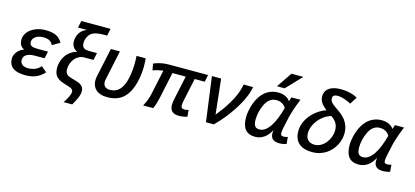

<svg xmlns="http://www.w3.org/2000/svg" viewBox="-73 -1352 4610 2131"><g transform="rotate(15 2232.5 -286.5)"><path d="M432.1 -76.2Q412.6 -54.7 390.9 -37.8Q369.1 -21 343.3 -9.3Q317.4 2.4 286.1 8.8Q254.9 15.1 216.8 15.1Q174.3 15.1 138.9 7.8Q103.5 0.5 78.1 -16.4Q52.7 -33.2 38.8 -60.5Q24.9 -87.9 24.9 -127.9Q24.9 -145 31.7 -164.1Q38.6 -183.1 51.8 -200.7Q64.9 -218.3 84.7 -233.2Q104.5 -248 130.9 -256.8Q118.7 -262.7 108.2 -270.8Q97.7 -278.8 89.8 -290.5Q82 -302.2 77.6 -318.6Q73.2 -335 73.2 -356.9Q73.2 -391.1 90.6 -421.9Q107.9 -452.6 139.2 -476.1Q170.4 -499.5 213.9 -513.2Q257.3 -526.9 309.1 -526.9Q350.1 -526.9 380.4 -520.8Q410.6 -514.6 433.1 -502.9Q455.6 -491.2 471.7 -473.9Q487.8 -456.5 501 -434.1L414.1 -383.8Q407.7 -397.5 398.9 -408.7Q390.1 -419.9 377.2 -427.7Q364.3 -435.5 346.2 -439.7Q328.1 -443.8 303.2 -443.8Q273.4 -443.8 250.5 -436.8Q227.5 -429.7 211.9 -418Q196.3 -406.2 188.2 -390.9Q180.2 -375.5 180.2 -358.9Q180.2 -339.8 187.5 -328.9Q194.8 -317.9 208.7 -312Q222.7 -306.2 242.2 -304.7Q261.7 -303.2 286.1 -303.2H393.1L375 -222.2H264.2Q235.4 -222.2 211.2 -217.3Q187 -212.4 169.9 -202.1Q152.8 -191.9 143.3 -176.5Q133.8 -161.1 133.8 -140.1Q134.3 -119.6 142.3 -106Q150.4 -92.3 163.1 -83.7Q175.8 -75.2 190.9 -71.5Q206.1 -67.9 220.2 -67.9Q246.6 -67.9 268.1 -72Q289.6 -76.2 307.6 -84Q325.7 -91.8 340.6 -103.3Q355.5 -114.7 369.1 -129.9Z M645 -647.9 662.1 -727.1H998L981 -645H948.2Q911.1 -645 883.8 -641.6Q856.4 -638.2 836.4 -631.3Q816.4 -624.5 802.7 -614.5Q789.1 -604.5 779.8 -591.8Q765.6 -572.3 756.8 -548.8Q748 -525.4 748 -498Q748 -477.1 754.6 -463.4Q761.2 -449.7 772.2 -441.9Q783.2 -434.1 797.4 -431.2Q811.5 -428.2 827.1 -428.2H921.9L904.8 -345.2H799.8Q763.2 -345.2 734.9 -329.3Q706.5 -313.5 686 -287.1Q668.9 -264.2 658 -234.9Q647 -205.6 647 -168Q647 -144.5 654.1 -130.1Q661.1 -115.7 675 -106Q689 -96.2 709.2 -89.8Q729.5 -83.5 755.9 -76.2Q776.9 -70.3 797.1 -63.2Q817.4 -56.2 833.5 -44.9Q849.6 -33.7 859.4 -16.8Q869.1 0 869.1 25.9Q869.1 47.9 862.8 69.3Q856.4 90.8 846.2 112.8Q838.9 128.4 831.3 142.8Q823.7 157.2 817.4 168.5Q810.1 181.6 803.2 192.9H704.1Q711.9 183.1 722.7 166.3Q733.4 149.4 742.9 130.4Q752.4 111.3 759.3 92.5Q766.1 73.7 766.1 60.1Q766.1 47.4 760.7 38.8Q755.4 30.3 745.1 23.9Q734.9 17.6 720.7 12.9Q706.5 8.3 689 2.9Q647.9 -8.8 618.9 -21.7Q589.8 -34.7 571.5 -53Q553.2 -71.3 544.7 -96.9Q536.1 -122.6 536.1 -159.2Q536.1 -177.2 539.8 -198.2Q543.5 -219.2 551.3 -241.2Q559.1 -263.2 571.5 -284.7Q584 -306.2 602.1 -325.2Q623 -346.2 649.9 -362.1Q676.8 -377.9 707 -386.2Q673.8 -399.4 657 -426.3Q640.1 -453.1 640.1 -490.2Q640.1 -522 649.7 -549.8Q659.2 -577.6 679.2 -601.1Q691.9 -616.7 710.2 -628.7Q728.5 -640.6 751 -647.9Z M1059.1 -512.2H1163.1L1093.3 -183.1Q1091.8 -176.8 1090.8 -171.6Q1089.8 -166.5 1089.1 -161.9Q1088.4 -157.2 1088.1 -152.1Q1087.9 -147 1087.9 -140.1Q1087.9 -126 1092.3 -113.5Q1096.7 -101.1 1106.2 -91.6Q1115.7 -82 1130.1 -76.4Q1144.5 -70.8 1165 -70.8Q1197.3 -70.8 1224.6 -81.5Q1252 -92.3 1273.9 -115Q1295.9 -137.7 1312.3 -172.9Q1328.6 -208 1338.9 -256.8Q1344.2 -282.2 1347.7 -306.9Q1351.1 -331.5 1353.3 -353.8Q1355.5 -376 1356.2 -394.3Q1356.9 -412.6 1356.9 -424.8Q1356.9 -458 1356.2 -478Q1355.5 -498 1354 -512.2H1459Q1460.4 -501.5 1462.2 -479Q1463.9 -456.5 1463.9 -417Q1463.9 -406.2 1463.1 -389.4Q1462.4 -372.6 1460.4 -352.3Q1458.5 -332 1455.6 -310.1Q1452.6 -288.1 1448.2 -267.1Q1432.1 -188.5 1405 -134.5Q1377.9 -80.6 1340.8 -47.4Q1303.7 -14.2 1257.8 0.5Q1211.9 15.1 1158.2 15.1Q1113.3 15.1 1080.3 4.2Q1047.4 -6.8 1025.9 -26.4Q1004.4 -45.9 993.7 -73Q982.9 -100.1 982.9 -132.8Q982.9 -145.5 984.6 -159.4Q986.3 -173.3 990.2 -189Z M2074.2 -5.9Q2066.4 -3.4 2055.4 -0.7Q2044.4 2 2032 4.2Q2019.5 6.3 2006.1 7.6Q1992.7 8.8 1980 8.8Q1925.8 8.8 1899.9 -16.1Q1874 -41 1874 -90.8Q1874 -104.5 1876 -120.1Q1877.9 -135.7 1881.8 -153.8L1940.9 -431.2H1788.1L1727.1 -143.1Q1717.8 -101.6 1707 -64.7Q1696.3 -27.8 1682.1 0H1566.9Q1586.9 -35.2 1600.8 -70.8Q1614.7 -106.4 1624 -148.9L1684.1 -430.2Q1672.4 -428.7 1657.2 -426.3Q1642.1 -423.8 1626 -420.4Q1609.9 -417 1594.5 -412.4Q1579.1 -407.7 1566.9 -401.9L1553.2 -477.1Q1566.4 -482.9 1584.2 -489.3Q1602.1 -495.6 1623.5 -500.7Q1645 -505.9 1669.2 -509Q1693.4 -512.2 1719.2 -512.2H2176.3L2159.2 -431.2H2043.9L1985.8 -158.2Q1982.9 -144.5 1981.9 -133.3Q1981 -122.1 1981 -113.8Q1981 -91.3 1991 -82.8Q2001 -74.2 2022 -74.2Q2033.2 -74.2 2045.7 -76.2Q2058.1 -78.1 2067.9 -82Z M2326.2 -512.2 2370.1 -108.9Q2402.3 -148.4 2435.3 -194.3Q2468.3 -240.2 2496.8 -288.8Q2525.4 -337.4 2547.1 -387.2Q2568.8 -437 2579.1 -484.9L2584 -512.2H2692.9L2688 -487.8Q2679.2 -447.3 2661.4 -403.6Q2643.6 -359.9 2619.4 -315.7Q2595.2 -271.5 2566.2 -227.8Q2537.1 -184.1 2505.9 -143.3Q2474.6 -102.5 2442.4 -66.2Q2410.2 -29.8 2379.9 0H2289.1L2220.2 -512.2Z M3215.8 2Q3206.5 4.9 3195.8 7.3Q3185.1 9.8 3174.3 11.5Q3163.6 13.2 3153.6 14.2Q3143.6 15.1 3136.2 15.1Q3107.9 15.1 3088.4 9Q3068.8 2.9 3056.6 -8.5Q3044.4 -20 3038.8 -35.9Q3033.2 -51.8 3033.2 -71.8Q3033.2 -78.6 3033.9 -88.6Q3034.7 -98.6 3036.1 -109.9Q3002.9 -47.9 2957.5 -16.4Q2912.1 15.1 2856.9 15.1Q2778.3 15.1 2741.2 -31.5Q2704.1 -78.1 2704.1 -170.9Q2704.1 -192.9 2707.8 -220Q2711.4 -247.1 2718.5 -275.9Q2725.6 -304.7 2736.6 -334Q2747.6 -363.3 2762.2 -390.1Q2801.8 -460.4 2857.2 -493.7Q2912.6 -526.9 2978 -526.9Q3023.9 -526.9 3059.6 -511.5Q3095.2 -496.1 3118.2 -463.9Q3122.6 -477.5 3126.2 -490Q3129.9 -502.4 3133.8 -512.2H3237.8Q3208 -440.4 3188.2 -379.6Q3168.5 -318.8 3160.2 -280.8L3133.8 -157.2Q3130.9 -141.6 3128.9 -127.4Q3127 -113.3 3127 -102.1Q3127 -83.5 3136.5 -76.2Q3146 -68.8 3164.1 -68.8Q3172.9 -68.8 3186 -71.5Q3199.2 -74.2 3209 -78.1ZM2881.8 -76.2Q2917 -76.2 2947.8 -99.1Q2978.5 -122.1 3005.1 -162.6Q3031.7 -203.1 3053.7 -258.5Q3075.7 -314 3092.8 -378.9Q3073.2 -411.1 3044.7 -425.5Q3016.1 -439.9 2982.9 -439.9Q2941.4 -439.9 2909.9 -417.7Q2878.4 -395.5 2855 -348.1Q2844.7 -327.6 2836.9 -305.2Q2829.1 -282.7 2823.7 -260Q2818.4 -237.3 2815.7 -214.8Q2813 -192.4 2813 -171.9Q2813 -144.5 2817.4 -126.2Q2821.8 -107.9 2830.6 -96.7Q2839.4 -85.4 2852.1 -80.8Q2864.7 -76.2 2881.8 -76.2ZM3035.2 -589.8H2946.8L3065.9 -766.1H3203.1Z M3546.9 -475.1Q3522.9 -493.7 3506.3 -510.5Q3489.7 -527.3 3479.5 -543.9Q3469.2 -560.5 3464.6 -577.6Q3460 -594.7 3460 -613.8Q3460 -642.6 3471.4 -666.3Q3482.9 -689.9 3505.6 -706.8Q3528.3 -723.6 3562.5 -732.9Q3596.7 -742.2 3642.1 -742.2Q3677.2 -742.2 3708 -737.5Q3738.8 -732.9 3763.4 -726.1Q3788.1 -719.2 3805.9 -711.2Q3823.7 -703.1 3834 -695.8L3781.2 -613.8Q3764.2 -623.5 3744.1 -632.3Q3724.1 -641.1 3703.9 -647.7Q3683.6 -654.3 3664.8 -658.2Q3646 -662.1 3632.3 -662.1Q3569.3 -662.1 3569.3 -622.1Q3569.3 -608.9 3573 -597.4Q3576.7 -585.9 3585.7 -574.7Q3594.7 -563.5 3609.6 -551.3Q3624.5 -539.1 3647 -523.9Q3678.7 -502.9 3707.5 -479.7Q3736.3 -456.5 3758.3 -427.5Q3780.3 -398.4 3793.2 -361.6Q3806.2 -324.7 3806.2 -276.9Q3806.2 -245.1 3797.9 -211.2Q3789.6 -177.2 3772.9 -144.8Q3756.3 -112.3 3731.4 -83.3Q3706.5 -54.2 3673.8 -32.2Q3641.1 -10.3 3600.3 2.4Q3559.6 15.1 3511.2 15.1Q3458.5 15.1 3419.7 2.4Q3380.9 -10.3 3355.2 -34.2Q3329.6 -58.1 3316.9 -92.5Q3304.2 -127 3304.2 -170.9Q3304.2 -216.8 3321.3 -262.7Q3338.4 -308.6 3370.1 -349.1Q3401.9 -389.6 3446.5 -422.4Q3491.2 -455.1 3546.9 -475.1ZM3615.2 -426.8Q3574.2 -415 3537.6 -390.1Q3501 -365.2 3473.4 -331.8Q3445.8 -298.3 3429.4 -258.1Q3413.1 -217.8 3413.1 -174.8Q3413.1 -154.8 3418.5 -136Q3423.8 -117.2 3435.8 -102.8Q3447.8 -88.4 3467.8 -79.6Q3487.8 -70.8 3517.1 -70.8Q3553.7 -70.8 3586.7 -89.4Q3619.6 -107.9 3644 -137.9Q3668.5 -168 3682.9 -206.5Q3697.3 -245.1 3697.3 -285.2Q3697.3 -310.5 3691.4 -331.3Q3685.5 -352.1 3674.6 -369.4Q3663.6 -386.7 3648.4 -400.9Q3633.3 -415 3615.2 -426.8Z M4405.8 2Q4396.5 4.9 4385.7 7.3Q4375 9.8 4364.3 11.5Q4353.5 13.2 4343.5 14.2Q4333.5 15.1 4326.2 15.1Q4297.9 15.1 4278.3 9Q4258.8 2.9 4246.6 -8.5Q4234.4 -20 4228.8 -35.9Q4223.1 -51.8 4223.1 -71.8Q4223.1 -78.6 4223.9 -88.6Q4224.6 -98.6 4226.1 -109.9Q4192.9 -47.9 4147.5 -16.4Q4102.1 15.1 4046.9 15.1Q3968.3 15.1 3931.2 -31.5Q3894 -78.1 3894 -170.9Q3894 -192.9 3897.7 -220Q3901.4 -247.1 3908.4 -275.9Q3915.5 -304.7 3926.5 -334Q3937.5 -363.3 3952.1 -390.1Q3991.7 -460.4 4047.1 -493.7Q4102.5 -526.9 4168 -526.9Q4213.9 -526.9 4249.5 -511.5Q4285.2 -496.1 4308.1 -463.9Q4312.5 -477.5 4316.2 -490Q4319.8 -502.4 4323.7 -512.2H4427.7Q4397.9 -440.4 4378.2 -379.6Q4358.4 -318.8 4350.1 -280.8L4323.7 -157.2Q4320.8 -141.6 4318.8 -127.4Q4316.9 -113.3 4316.9 -102.1Q4316.9 -83.5 4326.4 -76.2Q4335.9 -68.8 4354 -68.8Q4362.8 -68.8 4376 -71.5Q4389.2 -74.2 4398.9 -78.1ZM4071.8 -76.2Q4106.9 -76.2 4137.7 -99.1Q4168.5 -122.1 4195.1 -162.6Q4221.7 -203.1 4243.7 -258.5Q4265.6 -314 4282.7 -378.9Q4263.2 -411.1 4234.6 -425.5Q4206.1 -439.9 4172.9 -439.9Q4131.3 -439.9 4099.9 -417.7Q4068.4 -395.5 4044.9 -348.1Q4034.7 -327.6 4026.9 -305.2Q4019 -282.7 4013.7 -260Q4008.3 -237.3 4005.6 -214.8Q4002.9 -192.4 4002.9 -171.9Q4002.9 -144.5 4007.3 -126.2Q4011.7 -107.9 4020.5 -96.7Q4029.3 -85.4 4042 -80.8Q4054.7 -76.2 4071.8 -76.2Z"/></g></svg>

Font: Clear Sans Medium
Style: Italic
Weight: 500
Italic angle: -12°
Foundry: Intel Corporation
Version: Version 1.00